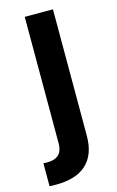

<svg xmlns="http://www.w3.org/2000/svg" viewBox="-138 -593 515 845"><g transform="rotate(-15 120.0 -170.5)"><path d="M9.6 203.5 -21.3 202.8V98Q-16.3 98.4 -11.7 98.5Q-7.1 98.7 -2.8 98.7Q66.1 98.7 66.1 31.2V-545.5H194.6V30.2Q194.6 76 181.6 108.7Q168.7 141.3 144.5 162.5Q120.4 183.6 86.1 193.5Q51.8 203.5 9.6 203.5Z"/></g></svg>

Font: Linik Sans SemiBold
Style: Regular
Weight: 600
Designer: Fonts by Rasmus Andersson / Changes by Cristiano Sobral with parts from Marc Monis
Foundry: rsms
Version: Version 3.020; ttfautohint (v1.6)